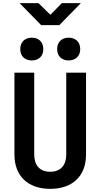

<svg xmlns="http://www.w3.org/2000/svg" viewBox="-20 -1193 640 1223"><path d="M242 -1033H358L495 -1173H374L301 -1099L225 -1173H105ZM417 -808C462 -808 491 -836 491 -880C491 -925 462 -953 417 -953C373 -953 344 -925 344 -880C344 -836 373 -808 417 -808ZM183 -808C227 -808 256 -836 256 -880C256 -925 227 -953 183 -953C138 -953 109 -925 109 -880C109 -836 138 -808 183 -808ZM300 10C443 10 528 -73 528 -208V-730H402V-209C402 -140 366 -99 300 -99C233 -99 198 -140 198 -209V-730H72V-208C72 -73 157 10 300 10Z"/></svg>

Font: JetBrains Mono
Style: Bold
Weight: 558
Monospace: yes
Designer: Philipp Nurullin, Konstantin Bulenkov
Foundry: JetBrains
Version: Version 2.305